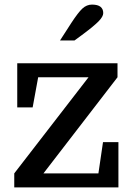

<svg xmlns="http://www.w3.org/2000/svg" viewBox="-20 -815 585 835"><path d="M408 -61 428 -197H495V0H42V-61L365 -479H146L122 -348H55V-540H491V-479L169 -61ZM241 -639 290 -715Q320 -761 338.5 -778Q357 -795 380 -795Q405 -795 417 -785.5Q429 -776 429 -758Q429 -743 409 -722.5Q389 -702 342 -667L304 -639Z"/></svg>

Font: Domine Medium
Style: Regular
Weight: 500
Designer: Pablo Impallari, Rodrigo Fuenzalida, Brenda Gallo
Foundry: Pablo Impallari, Rodrigo Fuenzalida, Brenda Gallo
Version: Version 2.000